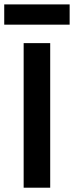

<svg xmlns="http://www.w3.org/2000/svg" viewBox="-47 -873 344 893"><path d="M63 -672.4H186.5V0H63ZM-27.3 -852.5H276.9V-758.3H-27.3Z"/></svg>

Font: Fjalla One
Style: Regular
Weight: 400
Designer: Irina Smirnova, Eben Sorkin
Foundry: Sorkin Type
Version: Version 1.002; ttfautohint (v1.8.4.7-5d5b);gftools[0.9.25]